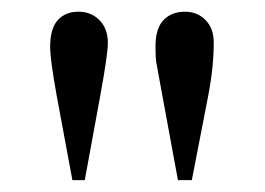

<svg xmlns="http://www.w3.org/2000/svg" viewBox="-20 -697 448 325"><path d="M281.2 -392.1 254.9 -534.7 244.1 -593.8Q243.2 -606 243.2 -618.2Q243.2 -648.9 256.8 -663.1Q270.5 -677.2 293 -677.2Q314 -677.2 327.9 -663.1Q341.8 -648.9 341.8 -625Q341.8 -583.5 332.5 -535.2L304.7 -392.1ZM102.5 -392.1 75.7 -536.6Q64.9 -596.2 64.9 -617.7Q64.9 -648.9 77.9 -663.1Q90.8 -677.2 112.8 -677.2Q134.3 -677.2 148.4 -662.8Q162.6 -648.4 162.6 -624.5Q162.6 -605.5 149.9 -536.1L123.5 -392.1Z"/></svg>

Font: Jameel Khushkhat-L
Style: Regular
Weight: 400
Version: Version 3.5